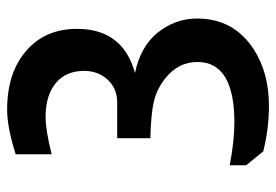

<svg xmlns="http://www.w3.org/2000/svg" viewBox="-138 -626 775 539"><g transform="rotate(-90 249.5 -356.5)"><path d="M86 -700Q162 -724 211 -724Q316 -724 378 -669Q438 -616 438 -528Q438 -399 314 -365Q387 -350 426 -303Q467 -253 467 -191Q467 -88 381 -32Q315 11 222 11Q157 11 94 -5L55 -53V-99Q125 -86 175 -86Q345 -86 345 -190Q345 -244 298 -281Q268 -304 234.5 -312Q201 -320 131 -322V-415H232Q270 -415 295 -441.5Q320 -468 320 -508Q320 -559 285.5 -587.5Q251 -616 191 -616Q153 -616 86 -599Z"/></g></svg>

Font: Almarai Bold
Style: Regular
Weight: 700
Designer: Boutros International 2019
Foundry: Created by Boutros International 2019
Version: Version 1.10